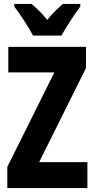

<svg xmlns="http://www.w3.org/2000/svg" viewBox="-20 -1002 479 971"><path d="M147 -822H291C312 -862 357 -930 386 -969V-982H298C276 -962 247 -938 219 -901C192 -936 161 -964 140 -982H52V-969C80 -933 129 -858 147 -822ZM422 -51V-182H178L415 -658V-765H22V-636H255L17 -158V-51Z"/></svg>

Font: Noto Sans Tamil UI ExtraCondensed ExtraBold
Style: Regular
Weight: 800
Width: 2
Designer: Jelle Bosma - Monotype Design Team
Foundry: Monotype Imaging Inc.
Version: Version 2.004